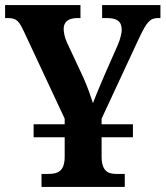

<svg xmlns="http://www.w3.org/2000/svg" viewBox="-20 -734 650 754"><path d="M143 0H470V-51H437C405 -51 379 -61 379 -120V-195H502V-246H379V-268L527 -586C556 -647 569 -663 600 -663H610V-714H381V-663H400C438 -663 458 -651 458 -617C458 -606 454 -584 442 -556L392 -443C374 -400 357 -361 345 -329C335 -360 325 -389 308 -428L243 -567C235 -584 230 -605 230 -621C230 -647 248 -663 283 -663H296V-714H0V-663H12C46 -663 55 -650 74 -610L234 -268V-246H112V-195H234V-119C234 -61 207 -51 169 -51H143Z"/></svg>

Font: Noto Serif Condensed
Style: Bold
Weight: 700
Width: 3
Designer: Monotype Design Team
Foundry: Monotype Imaging Inc.
Version: Version 2.015